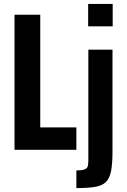

<svg xmlns="http://www.w3.org/2000/svg" viewBox="-20 -763 647 978"><path d="M54 0V-688H185V-114H369V0ZM429 -629V-743H554V-629ZM369 195V105Q399 105 412 99.5Q425 94 427.5 82Q430 70 430 52V-510H553V8Q553 72 545.5 109.5Q538 147 518 165.5Q498 184 461.5 189.5Q425 195 369 195Z"/></svg>

Font: Saira Condensed
Style: Bold
Weight: 700
Width: 3
Designer: Hector Gatti with collaboration of the Omnibus-Type team
Foundry: Omnibus-Type
Version: Version 1.101